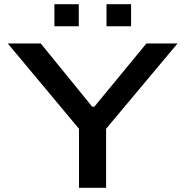

<svg xmlns="http://www.w3.org/2000/svg" viewBox="-20 -894 882 914"><path d="M356 0V-281L17 -687H174L419 -386H429L677 -687H825L485 -281V0ZM239 -769V-874H355V-769ZM487 -769V-874H604V-769Z"/></svg>

Font: Archivo Expanded Medium
Style: Regular
Weight: 500
Width: 7
Designer: Hector Gatti
Foundry: Omnibus-Type
Version: Version 2.001